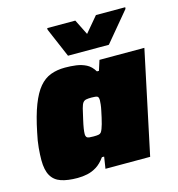

<svg xmlns="http://www.w3.org/2000/svg" viewBox="-108 -815 848 917"><g transform="rotate(-15 316.0 -356.5)"><path d="M164 8Q115 8 82.5 -3Q50 -14 34 -42Q18 -70 18 -119Q18 -145 21 -179Q24 -213 33 -253Q49 -332 69 -383.5Q89 -435 113.5 -464Q138 -493 169.5 -505Q201 -517 241 -517Q269 -517 295.5 -513.5Q322 -510 345 -498.5Q368 -487 384 -460H394L410 -510H632L524 0H303L312 -58H301Q281 -30 258.5 -16Q236 -2 212 3Q188 8 164 8ZM288 -164Q304 -164 312.5 -165.5Q321 -167 325.5 -172.5Q330 -178 334 -189Q337 -197 341 -210.5Q345 -224 348.5 -240.5Q352 -257 355.5 -273Q359 -289 360.5 -302.5Q362 -316 362 -323Q362 -339 355 -342.5Q348 -346 326 -346Q310 -346 300 -344Q290 -342 284 -334Q278 -326 273 -307Q268 -288 261 -255Q255 -229 252.5 -212.5Q250 -196 250 -185Q250 -176 254 -171Q258 -166 266.5 -165Q275 -164 288 -164ZM270 -568 208 -713V-721H347L385 -645L449 -721H594L593 -713L472 -568Z"/></g></svg>

Font: Saira SemiExpanded Black
Style: Italic
Weight: 900
Width: 6
Italic angle: -12°
Designer: Hector Gatti with collaboration of the Omnibus-Type team
Foundry: Omnibus-Type
Version: Version 1.101